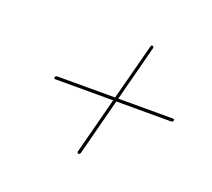

<svg xmlns="http://www.w3.org/2000/svg" viewBox="-73 -617 602 545"><g transform="rotate(20 227.5 -344.0)"><path d="M209.5 -164Q205 -165 207 -171L251 -340H77Q71 -340 72.5 -345Q73.5 -349.5 79.5 -349.5H253.5L298 -519.5Q299 -524.5 303.5 -524Q307.5 -522.5 306.5 -517L263 -349.5H428Q433 -349.5 432.5 -345Q431 -340 425.5 -340H260.5L216 -168.5Q214.5 -163 209.5 -164Z"/></g></svg>

Font: Fraunces 144pt S000
Style: Bold Italic
Weight: 700
Italic angle: -16°
Version: Version 1.000; ttfautohint (v1.8.3)